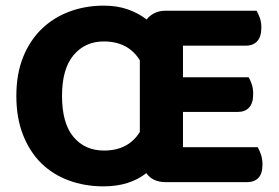

<svg xmlns="http://www.w3.org/2000/svg" viewBox="-20 -644 991 681"><path d="M568 2Q521 2 499 -30Q470 -7 432 5Q394 17 347 17Q281 17 224 -4Q167 -25 126 -65.5Q85 -106 61.5 -166Q38 -226 38 -304Q38 -382 62 -441.5Q86 -501 128 -541.5Q170 -582 226.5 -603Q283 -624 348 -624Q395 -624 432.5 -611Q470 -598 500 -575Q511 -589 528 -597.5Q545 -606 568 -606H890Q896 -596 901.5 -581Q907 -566 907 -547Q907 -514 892.5 -498Q878 -482 852 -482H629V-370H862Q868 -360 873 -345Q878 -330 878 -311Q878 -278 863.5 -262.5Q849 -247 824 -247H629V-122H894Q900 -112 905.5 -96Q911 -80 911 -61Q911 -28 896.5 -13Q882 2 856 2ZM476 -430Q435 -497 348 -497Q282 -497 241 -448.5Q200 -400 200 -304Q200 -207 240.5 -158.5Q281 -110 349 -110Q435 -110 476 -176Z"/></svg>

Font: Baloo Chettan 2
Style: Bold
Weight: 700
Designer: Maithili Shingre, Unnati Kotecha and Ek Type
Foundry: Ek Type
Version: Version 1.640;hotconv 1.0.111;makeotfexe 2.5.65597; ttfautoh